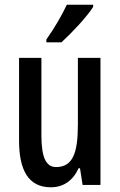

<svg xmlns="http://www.w3.org/2000/svg" viewBox="-20 -786 509 816"><path d="M376 -757V-766H264C243 -721 214 -671 177 -618V-606H241C283 -644 351 -716 376 -757ZM407 -540H311V-256C311 -135 289 -76 218 -76C175 -76 156 -119 156 -210V-540H61V-188C61 -66 99 10 196 10C249 10 290 -18 314 -71H320L331 0H407Z"/></svg>

Font: Noto Sans Arabic UI XCn Md
Style: Regular
Weight: 500
Width: 2
Designer: Monotype Design Team, Nadine Chahine and Nizar Qandah
Foundry: Monotype Imaging Inc.
Version: Version 2.010